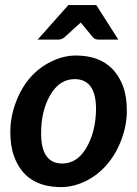

<svg xmlns="http://www.w3.org/2000/svg" viewBox="-20 -744 550 771"><path d="M225.6 7.3Q81.1 7.3 36.6 -116.2Q21.5 -156.2 21.5 -214.8Q21.5 -273.4 43 -331.5Q86.4 -448.7 186.5 -497.1Q235.4 -521 284.2 -521Q427.2 -521 474.1 -397.5Q489.3 -357.4 489.3 -298.8Q489.3 -240.2 467.3 -182.6Q445.8 -125 409.2 -83Q372.6 -40.5 323.7 -16.6Q274.4 7.3 225.6 7.3ZM145 -208.5Q145 -87.4 230 -87.4Q290 -87.4 327.1 -150.9Q364.3 -214.4 365.7 -305.2Q365.7 -426.3 279.8 -426.3Q219.2 -426.3 182.1 -362.8Q145 -299.3 145 -208.5ZM376 -585Q360.8 -585 353 -594.2L312.5 -643.6Q308.6 -647.5 304.2 -653.3Q300.3 -649.4 293 -643.6L238.8 -594.2Q228 -585 213.9 -585H131.3L254.4 -723.6H366.7L455.1 -585Z"/></svg>

Font: Lato-BoldItalic
Style: Bold Italic
Weight: 700
Italic angle: -7°
Designer: Lukasz Dziedzic
Foundry: tyPoland Lukasz Dziedzic
Version: Version 1.104; Western+Polish opensource